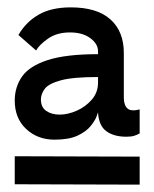

<svg xmlns="http://www.w3.org/2000/svg" viewBox="-20 -732 419 521"><path d="M128 -353Q82 -353 51 -382Q20 -411 20 -459Q20 -496 40 -524.5Q60 -553 109.5 -569Q159 -585 246 -585V-593Q246 -613 225 -628.5Q204 -644 170 -644Q134 -644 110 -627Q86 -610 78 -595L30 -637Q50 -672 84.5 -692Q119 -712 172 -712Q243 -712 279.5 -679.5Q316 -647 316 -588V-467Q316 -447 325.5 -438Q335 -429 359 -435V-370Q352 -366 344 -363.5Q336 -361 323 -361Q289 -361 268.5 -376Q248 -391 246 -427Q246 -427 242 -416Q238 -405 226 -390Q214 -375 190.5 -364Q167 -353 128 -353ZM359 -231 20 -232V-308L359 -307ZM142 -421Q164 -421 188 -431.5Q212 -442 229 -461.5Q246 -481 246 -508V-523Q178 -523 145 -514Q112 -505 101.5 -491Q91 -477 91 -462Q91 -441 105.5 -431Q120 -421 142 -421Z"/></svg>

Font: Inclusive Sans
Style: Regular
Weight: 400
Designer: Olivia King
Foundry: Olivia King
Version: Version 2.004